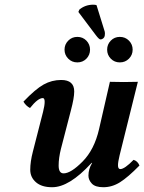

<svg xmlns="http://www.w3.org/2000/svg" viewBox="-20 -782 610 812"><path d="M279.8 -314.9 237.8 -152.8Q228 -113.8 228 -82Q228 -48.8 249 -48.8Q279.8 -48.8 329.3 -98.9Q378.9 -148.9 398.9 -235.8Q429.7 -372.1 444.8 -436Q502.9 -434.1 563 -436L485.8 -125Q479 -97.2 479 -83Q479 -66.9 488.8 -66.9Q506.8 -66.9 544.9 -106Q562 -101.1 569.8 -82Q521 -32.2 487.5 -11.2Q454.1 9.8 417 9.8Q382.8 9.8 368.4 -5.6Q354 -21 354 -39.1Q354 -66.9 369.1 -91.8Q369.6 -92.3 369.6 -93.3Q368.7 -94.2 366.2 -91.8Q272.5 10.3 200.2 9.8Q156.2 9.8 132.1 -11.2Q107.9 -32.2 107.9 -64Q107.9 -98.1 119.1 -141.1L162.1 -309.1Q168.9 -335.9 168.9 -351.1Q168.9 -367.2 161.1 -367.2Q140.1 -367.2 106.9 -325.2Q89.8 -334 79.1 -352.1Q129.9 -405.3 164.6 -424.6Q199.2 -443.8 238.8 -443.8Q293.9 -443.8 293.9 -395Q293.9 -368.2 279.8 -314.9ZM268.6 -533.9Q252.9 -549.8 252.9 -572Q252.9 -594.2 268.6 -610.1Q284.2 -626 307.1 -626Q330.1 -626 345.5 -610.1Q360.8 -594.2 360.8 -572Q360.8 -549.8 345.5 -533.9Q330.1 -518.1 307.1 -518.1Q284.2 -518.1 268.6 -533.9ZM448.5 -533.9Q433.1 -549.8 433.1 -572Q433.1 -594.2 448.5 -610.1Q463.9 -626 486.8 -626Q509.8 -626 525.4 -610.1Q541 -594.2 541 -572Q541 -549.8 525.4 -533.9Q509.8 -518.1 486.8 -518.1Q463.9 -518.1 448.5 -533.9ZM388.2 -760.3 421.4 -653.3Q423.8 -647.9 423.8 -639.6Q423.8 -637.7 423.3 -634.8Q422.9 -631.8 422.9 -630.4Q421.9 -624 416.5 -619.6Q411.1 -615.2 405 -615.2Q398.9 -615.2 385.3 -633.3L311.5 -731.4L315.4 -741.2Q339.8 -761.7 373 -762.2Q383.3 -762.2 388.2 -760.3Z"/></svg>

Font: Linux Libertine
Style: Semibold Italic
Weight: 600
Italic angle: -11.5°
Designer: Philipp H. Poll
Foundry: Philipp H. Poll
Version: Version 5.1.2 ; ttfautohint (v0.9)